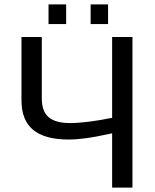

<svg xmlns="http://www.w3.org/2000/svg" viewBox="-20 -857 707 877"><path d="M492.2 -248Q416.5 -231.4 372.1 -225.6Q327.6 -219.7 293 -219.7Q184.6 -219.7 131.3 -263.9Q78.1 -308.1 78.1 -397.9V-688H170.9V-407.7Q170.9 -347.7 202.6 -321.3Q234.4 -294.9 299.8 -294.9Q372.6 -294.9 492.2 -318.8V-688H585V0H492.2ZM394 -747.1V-836.9H473.6V-747.1ZM201.7 -747.1V-836.9H282.2V-747.1Z"/></svg>

Font: Arial
Style: Regular
Weight: 400
Designer: Steve Matteson
Foundry: Ascender Corporation
Version: Version 2.00.3